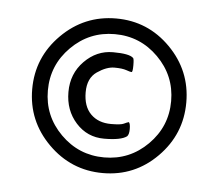

<svg xmlns="http://www.w3.org/2000/svg" viewBox="-35 -513 444 391"><g transform="rotate(5 187.5 -318.0)"><path d="M277 -407Q240 -444 188 -444Q136 -444 99 -407Q62 -370 62 -318Q62 -266 99 -229Q136 -192 188 -192Q240 -192 277 -229Q314 -266 314 -318Q314 -370 277 -407ZM299 -429.5Q345 -383 345 -318Q345 -253 299 -206.5Q253 -160 188 -160Q123 -160 76.5 -206.5Q30 -253 30 -318Q30 -383 76.5 -429.5Q123 -476 188 -476Q253 -476 299 -429.5ZM231 -239Q219 -230 184.5 -230Q150 -230 127 -255.5Q104 -281 104 -318.5Q104 -356 129 -381.5Q154 -407 187.5 -407Q221 -407 229 -399Q231 -398 231 -384Q231 -370 228.5 -370Q226 -370 217.5 -373Q209 -376 193 -376Q177 -376 158 -363Q139 -350 139 -321Q139 -292 154.5 -276.5Q170 -261 196 -261Q216 -261 222 -264Q228 -267 232 -268Q235 -265 235 -254Q235 -243 231 -239Z"/></g></svg>

Font: Bubblegum Sans
Style: Regular
Weight: 400
Designer: Angel Koziupa and Alejandro Paul
Foundry: Angel Koziupa and Alejandro Paul
Version: Version 1.001